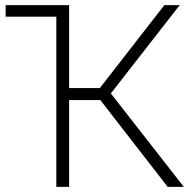

<svg xmlns="http://www.w3.org/2000/svg" viewBox="-20 -730 741 750"><path d="M200 0V-665H2V-710H250V-386H370L622 -710H682L413 -365L698 0H635L372 -339H250V0Z"/></svg>

Font: Raleway Light
Style: Regular
Weight: 300
Designer: Matt McInerney, Pablo Impallari, Rodrigo Fuenzalida
Foundry: Matt McInerney, Pablo Impallari, Rodrigo Fuenzalida
Version: Version 4.026